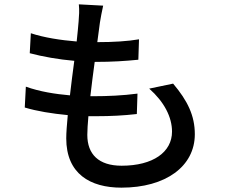

<svg xmlns="http://www.w3.org/2000/svg" viewBox="-20 -816 1040 884"><path d="M667 -408C736 -347 772 -277 772 -210C772 -116 685 -53 540 -53C434 -53 382 -106 382 -195C382 -216 384 -246 387 -281C400 -281 412 -281 425 -281C489 -281 549 -284 610 -291L613 -385C545 -376 474 -373 410 -373H396C402 -425 409 -480 416 -531H418C499 -531 555 -535 617 -541L620 -635C568 -626 502 -622 428 -622L440 -712C444 -736 448 -759 455 -790L343 -796C346 -768 344 -743 342 -718C340 -693 337 -661 333 -625C259 -631 182 -643 122 -663L117 -571C177 -555 251 -542 322 -536C315 -484 308 -429 302 -377C234 -383 163 -394 99 -417L94 -321C150 -304 219 -293 292 -286C288 -242 285 -205 285 -179C285 -16 395 48 539 48C743 48 877 -50 877 -198C877 -283 844 -352 777 -431Z"/></svg>

Font: Genne Gothic Medium
Style: Regular
Weight: 500
Designer: Ryoko NISHIZUKA (kana & ideographs); Paul D. Hunt (Latin, Greek & Cyrillic); Wenlong ZHANG (bopomofo); Sandoll Communica
Foundry: Adobe Systems Incorporated
Version: Version 1.004;PS 1.004;hotconv 16.6.51;makeotf.lib2.5.65220